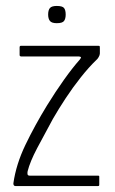

<svg xmlns="http://www.w3.org/2000/svg" viewBox="-20 -626 386 646"><path d="M25 -9Q34 -73 65.5 -138.5Q97 -204 138 -271Q167 -318 195.5 -358Q224 -398 248 -425Q252 -430 252.5 -432.5Q253 -435 246 -436H51Q49 -436 47.5 -437.5Q46 -439 46 -440V-467Q46 -470 47.5 -471Q49 -472 51 -472H310Q315 -472 315.5 -470.5Q316 -469 316 -465V-446Q316 -441 312 -434Q308 -427 304 -424Q279 -400 252 -366Q225 -332 201 -295.5Q177 -259 158 -226Q129 -173 105 -127.5Q81 -82 73 -50Q72 -46 72.5 -40.5Q73 -35 80 -35H310Q312 -35 313 -34.5Q314 -34 314 -31V-5Q314 -2 313 -1Q312 0 309 0H32Q29 0 27 -2Q25 -4 25 -9ZM201 -577Q201 -563 195.5 -555.5Q190 -548 171 -548Q154 -548 148 -555.5Q142 -563 142 -577Q142 -592 148 -599Q154 -606 171 -606Q190 -606 195.5 -599Q201 -592 201 -577Z"/></svg>

Font: Glory Thin ExtraLight
Style: Regular
Weight: 250
Version: Version 1.011